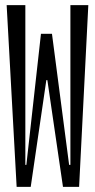

<svg xmlns="http://www.w3.org/2000/svg" viewBox="-20 -730 370 750"><path d="M6 -710H79V-86H83L140 -598H183L250 -86H255V-710H325L289 0H226L165 -417H161L100 0H45Z"/></svg>

Font: Bahianita
Style: Regular
Weight: 400
Designer: Pablo Cosgaya & Dani Raskovsky
Foundry: Pablo Cosgaya & Dani Raskovsky
Version: Version 1.008